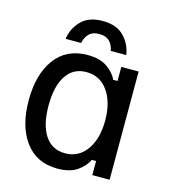

<svg xmlns="http://www.w3.org/2000/svg" viewBox="-104 -761 759 857"><g transform="rotate(15 275.0 -332.5)"><path d="M239.2 12.5Q143.3 12.5 90.4 -58.8Q37.5 -130 37.5 -250Q37.5 -369.2 90 -440.8Q142.5 -512.5 240.8 -512.5Q297.5 -512.5 331.2 -488.8Q365 -465 378.3 -435H398.3V-500H478.3V0H398.3V-65H378.3Q365 -35 330.8 -11.2Q296.7 12.5 239.2 12.5ZM255 -62.5Q317.5 -62.5 354.2 -114.2Q390.8 -165.8 390.8 -250Q390.8 -334.2 354.2 -385.8Q317.5 -437.5 255 -437.5Q194.2 -437.5 161.7 -388.3Q129.2 -339.2 129.2 -250Q129.2 -160.8 161.7 -111.7Q194.2 -62.5 255 -62.5ZM125.8 -556.7Q132.5 -605.8 167.1 -641.2Q201.7 -676.7 265.8 -676.7Q330 -676.7 364.6 -641.2Q399.2 -605.8 405.8 -556.7H334.2Q330.8 -581.7 314.2 -599.2Q297.5 -616.7 265.8 -616.7Q235 -616.7 218.3 -599.2Q201.7 -581.7 197.5 -556.7Z"/></g></svg>

Font: Familjen Grotesk GF
Style: Regular
Weight: 400
Designer: Anders Wikstroem, Jonas Baeckman, Matilda Gysing, Kristian Moeller
Foundry: Familjen STHLM AB
Version: Version 2.000; Beta; Release 4; Build 6